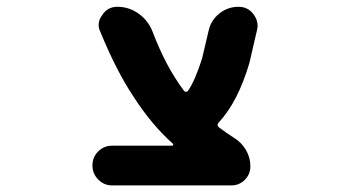

<svg xmlns="http://www.w3.org/2000/svg" viewBox="-20 -569 1040 571"><path d="M313.5 -17.6Q289.1 -17.6 272 -35.2Q254.9 -52.7 254.9 -77.1Q254.9 -101.6 272 -118.7Q289.1 -135.7 313.5 -135.7H491.2Q494.1 -135.7 495.1 -138.2Q496.1 -140.6 494.1 -141.6Q430.7 -198.2 377.9 -280.3Q326.2 -357.4 278.3 -474.6Q273.4 -484.4 273.4 -495.1Q273.4 -510.7 284.2 -524.4Q299.8 -548.8 329.1 -548.8Q364.3 -548.8 393.1 -527.8Q421.9 -506.8 434.6 -472.7Q473.6 -370.1 527.3 -298.8Q529.3 -295.9 533.2 -295.9Q537.1 -295.9 539.1 -298.8Q560.5 -330.1 581.1 -395.5L600.6 -478.5Q607.4 -508.8 632.3 -528.8Q657.2 -548.8 689.5 -548.8Q716.8 -548.8 733.4 -527.3Q746.1 -510.7 746.1 -492.2Q746.1 -485.4 744.1 -478.5L721.7 -381.8Q687.5 -265.6 629.9 -204.1Q624 -196.3 630.9 -190.4Q651.4 -174.8 675.8 -159.2Q698.2 -145.5 711.4 -123Q724.6 -100.6 724.6 -74.2Q724.6 -50.8 708 -34.2Q691.4 -17.6 668 -17.6Z"/></svg>

Font: Rounded-X Mgen+ 2m bold
Style: Bold
Weight: 700
Designer: [Source Han Sans]
Ryoko NISHIZUKA  (kana & ideographs); Paul D. Hunt (Latin, Greek & Cyrillic); Wenlong ZHANG  (bopomofo
Version: Version 1.059.20150602